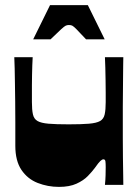

<svg xmlns="http://www.w3.org/2000/svg" viewBox="-20 -724 539 752"><path d="M211 8Q167 8 127.5 -7.5Q88 -23 64 -58.5Q40 -94 40 -153Q40 -201 40 -245Q40 -289 39.5 -327Q39 -365 38.5 -397.5Q38 -430 37.5 -455.5Q37 -481 36 -500H108Q107 -486 106.5 -468Q106 -450 105.5 -430Q105 -410 105 -390Q105 -370 105 -353Q105 -336 105 -324Q105 -294 109 -276Q113 -258 127 -250Q141 -242 170 -239.5Q199 -237 249 -237Q299 -237 328.5 -239.5Q358 -242 372 -250Q386 -258 390 -276Q394 -294 394 -324Q394 -339 394 -361.5Q394 -384 393.5 -409.5Q393 -435 392.5 -459Q392 -483 391 -500H463Q463 -491 462.5 -470.5Q462 -450 462 -422Q462 -394 461.5 -364Q461 -334 461 -305.5Q461 -277 461 -255Q461 -223 461 -184Q461 -145 461.5 -107Q462 -69 462.5 -40Q463 -11 463 0H391Q393 -19 393.5 -37.5Q394 -56 394 -69Q394 -83 393 -91.5Q392 -100 385 -100Q380 -100 373 -93.5Q366 -87 352 -67Q341 -52 324 -34.5Q307 -17 279.5 -4.5Q252 8 211 8ZM110 -570 176 -704H324L390 -570H317Q291 -598 279.5 -609.5Q268 -621 263 -623.5Q258 -626 250 -626Q243 -626 237.5 -623.5Q232 -621 219.5 -609.5Q207 -598 178 -570Z"/></svg>

Font: Ojuju ExtraBold
Style: Regular
Weight: 800
Designer: Chisaokwu Joboson, Mirko Velimirovic
Foundry: Udi Foundry
Version: Version 1.000